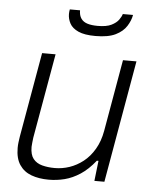

<svg xmlns="http://www.w3.org/2000/svg" viewBox="-53 -767 649 823"><g transform="rotate(5 272.0 -355.5)"><path d="M187 12Q145 12 112.5 0Q80 -12 61.5 -39.5Q43 -67 43 -112Q43 -124 44.5 -136Q46 -148 48 -161L112 -526H170L106 -162Q105 -151 103.5 -140.5Q102 -130 102 -122Q102 -88 116 -70.5Q130 -53 154.5 -46.5Q179 -40 209 -40Q241 -40 272 -50.5Q303 -61 330.5 -82.5Q358 -104 378 -138Q398 -172 406 -217L460 -526H518L426 0H383L393 -87H386Q355 -48 322 -26.5Q289 -5 255.5 3.5Q222 12 187 12ZM333 -619Q286 -619 259.5 -631Q233 -643 222.5 -662.5Q212 -682 212 -703Q212 -708 212.5 -713Q213 -718 214 -723H258Q258 -701 267.5 -687.5Q277 -674 295 -668.5Q313 -663 339 -663Q377 -663 398 -673.5Q419 -684 429 -698Q439 -712 442 -723H486Q482 -699 466.5 -674.5Q451 -650 419.5 -634.5Q388 -619 333 -619Z"/></g></svg>

Font: Archivo SemiBold ExtraLight
Style: Italic
Weight: 250
Italic angle: -10°
Version: Version 2.001